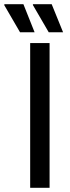

<svg xmlns="http://www.w3.org/2000/svg" viewBox="-66 -890 331 910"><path d="M77 0V-686H169V0ZM165 -737 90 -866V-870H179L233 -737ZM29 -737 -46 -866 -45 -870H45L98 -737Z"/></svg>

Font: Archivo SemiCondensed
Style: Regular
Weight: 400
Width: 4
Designer: Hector Gatti
Foundry: Omnibus-Type
Version: Version 2.001